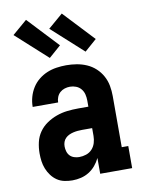

<svg xmlns="http://www.w3.org/2000/svg" viewBox="-87 -831 674 899"><g transform="rotate(-10 250.0 -381.0)"><path d="M184 8Q165 8 146 4Q127 0 111.5 -10.5Q96 -21 84.5 -36.5Q73 -52 66 -69.5Q59 -87 56.5 -105.5Q54 -124 54 -143Q54 -170 60 -196Q66 -222 81 -243.5Q96 -265 118 -280Q140 -295 165 -304Q190 -313 216 -316Q242 -319 269 -319H317V-348Q317 -363 313.5 -377.5Q310 -392 300.5 -403.5Q291 -415 277 -420.5Q263 -426 248 -426Q235 -426 222.5 -422Q210 -418 200.5 -409.5Q191 -401 186 -388.5Q181 -376 181 -363H60Q60 -387 66.5 -410Q73 -433 85.5 -453Q98 -473 116.5 -488Q135 -503 156.5 -512Q178 -521 201.5 -524.5Q225 -528 248 -528Q273 -528 297.5 -524Q322 -520 345 -510Q368 -500 386.5 -483Q405 -466 417 -444Q429 -422 433.5 -397.5Q438 -373 438 -348V-105H469V0H317V-75Q308 -56 294.5 -40Q281 -24 263.5 -13Q246 -2 225.5 3Q205 8 184 8ZM234 -94Q251 -94 267.5 -99.5Q284 -105 295.5 -117.5Q307 -130 312 -146.5Q317 -163 317 -180V-217H269Q258 -217 247.5 -216Q237 -215 226.5 -212.5Q216 -210 206.5 -205.5Q197 -201 189.5 -193.5Q182 -186 178.5 -176Q175 -166 175 -155Q175 -143 178.5 -131Q182 -119 190 -110.5Q198 -102 210 -98Q222 -94 234 -94ZM349 -575 200 -710 270 -770 406 -625ZM179 -575 30 -710 100 -770 236 -625Z"/></g></svg>

Font: Iosevka Curly Slab Extrabold
Style: Regular
Weight: 800
Monospace: yes
Designer: Belleve Invis
Foundry: Belleve Invis
Version: Version 22.1.2; ttfautohint (v1.8.4)